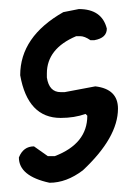

<svg xmlns="http://www.w3.org/2000/svg" viewBox="-20 -391 294 422"><path d="M153.3 -371.1Q204.1 -371.1 214.8 -328.1Q214.8 -307.6 187.5 -302.7H178.7Q166 -311.5 156.2 -311.5H147.5Q83 -284.2 83 -229.5V-220.7Q87.9 -188.5 113.3 -188.5H122.1L189.5 -201.2Q239.3 -195.3 239.3 -152.3Q239.3 -88.9 162.1 -16.6Q126 10.7 88.9 10.7Q21.5 -3.9 21.5 -44.9Q31.2 -69.3 54.7 -69.3L85 -47.9H100.6Q171.9 -75.2 171.9 -136.7L168 -140.6Q143.6 -131.8 113.3 -131.8Q41 -131.8 24.4 -225.6Q24.4 -310.5 119.1 -364.3Z"/></svg>

Font: Sue Ellen Francisco
Style: Regular
Weight: 400
Designer: Kimberly Geswein
Foundry: Kimberly Geswein
Version: Version 1.002 2007